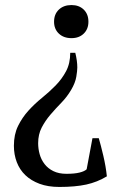

<svg xmlns="http://www.w3.org/2000/svg" viewBox="-20 -532 513 760"><path d="M330 -446Q330 -417 311.5 -399Q293 -381 263 -381Q232 -381 213 -399Q194 -417 194 -446Q194 -476 213 -494Q232 -512 263 -512Q293 -512 311.5 -494Q330 -476 330 -446ZM346 15H371Q379 42 389 84.5Q399 127 403 166Q365 189 321.5 198.5Q278 208 215 208Q170 208 136.5 195.5Q103 183 80.5 161.5Q58 140 46.5 110Q35 80 35 45Q35 0 51.5 -33.5Q68 -67 92.5 -94Q117 -121 146 -144.5Q175 -168 200 -193.5Q225 -219 241.5 -250Q258 -281 258 -323H278Q286 -291 286 -265Q286 -252 282 -228Q278 -204 261.5 -176Q245 -148 222.5 -125Q200 -102 179.5 -78Q159 -54 145 -27Q131 0 131 35Q131 57 137 78.5Q143 100 156.5 117.5Q170 135 191.5 145.5Q213 156 243 156Q275 156 295 151Q315 146 323 138Z"/></svg>

Font: PTSerif
Style: Regular
Weight: 400
Designer: A.Korolkova, O.Umpeleva, V.Yefimov
Foundry: ParaType Ltd
Version: Version 1.000W OFL; ttfautohint (v1.2) -l 8 -r 50 -G 200 -x 